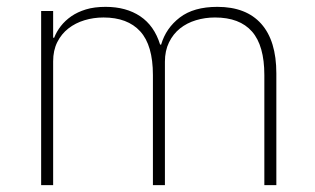

<svg xmlns="http://www.w3.org/2000/svg" viewBox="-20 -540 918 560"><path d="M100 0V-508H135V-430H138Q145 -448 157.5 -464Q170 -480 188 -492.5Q206 -505 230.5 -512.5Q255 -520 288 -520Q348 -520 389 -492.5Q430 -465 447 -410H450Q464 -458 504.5 -489Q545 -520 614 -520Q698 -520 742 -470.5Q786 -421 786 -326V0H751V-321Q751 -407 715 -448Q679 -489 607 -489Q578 -489 551.5 -481Q525 -473 505 -457Q485 -441 473 -416.5Q461 -392 461 -360V0H426V-321Q426 -408 389 -448.5Q352 -489 282 -489Q253 -489 226.5 -481Q200 -473 179.5 -457Q159 -441 147 -417Q135 -393 135 -361V0Z"/></svg>

Font: IBM Plex Sans Hebrew ExtraLight
Style: Regular
Weight: 200
Designer: Mike Abbink, Paul van der Laan, Pieter van Rosmalen, Yanek Iontef
Foundry: Bold Monday
Version: Version 1.2